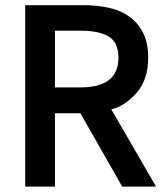

<svg xmlns="http://www.w3.org/2000/svg" viewBox="-20 -690 621 725"><path d="M187.5 -359.9H282.7Q355 -359.9 391.1 -387.7Q427.2 -415.5 427.2 -472.2Q427.2 -528.8 391.4 -551.5Q355.5 -574.2 282.7 -574.2H187.5ZM441.4 14.6 283.7 -262.2H187.5V14.6H75.2V-670.4H294.9Q346.2 -670.4 391.1 -660.6Q436 -650.9 469.2 -626.7Q502.4 -602.5 521 -564.5Q539.6 -526.4 539.6 -472.2Q539.6 -389.6 496.1 -339.8Q452.6 -290 400.4 -276.9L569.3 14.6Z"/></svg>

Font: Pyidaungsu
Style: Bold
Weight: 700
Designer: Sun Tun
Foundry: MCF
Version: Version 2.005 July 4, 2018; ttfautohint (v1.8.1)